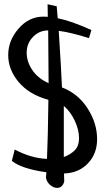

<svg xmlns="http://www.w3.org/2000/svg" viewBox="-20 -830 507 924"><path d="M209 -809.6 252.9 -799.8 257.8 -742.2Q322.3 -729.5 419.9 -685.5L408.2 -646.5Q322.3 -673.8 262.7 -681.6Q274.4 -500 278.3 -409.2Q355.5 -379.9 401.4 -308.6Q447.3 -237.3 447.3 -160.2Q447.3 -89.8 402.8 -43.5Q358.4 2.9 288.1 4.9Q288.1 11.7 288.6 24.4Q289.1 37.1 289.1 43.9Q280.3 74.2 254.9 74.2Q237.3 74.2 221.2 60.1Q205.1 45.9 201.2 25.4Q201.2 16.6 203.1 -1Q84 -17.6 37.1 -55.7L50.8 -110.4Q129.9 -68.4 206.1 -65.4Q210.9 -173.8 212.9 -349.6Q120.1 -375 69.8 -435.1Q19.5 -495.1 19.5 -565.4Q19.5 -634.8 69.3 -692.4Q119.1 -750 189.5 -750Q203.1 -750 210 -749Q210 -759.8 209.5 -779.8Q209 -799.8 209 -809.6ZM211.9 -683.6Q168.9 -683.6 138.7 -652.3Q108.4 -621.1 108.4 -576.2Q108.4 -533.2 135.3 -493.2Q162.1 -453.1 213.9 -429.7Q213.9 -519.5 211.9 -683.6ZM287.1 -74.2Q322.3 -87.9 341.3 -108.4Q360.4 -128.9 360.4 -165Q360.4 -205.1 339.8 -249Q319.3 -293 287.1 -320.3Z"/></svg>

Font: Neucha
Style: Regular
Weight: 400
Designer: Jovanny Lemonad
Foundry: Jovanny Lemonad
Version: Version 001.001